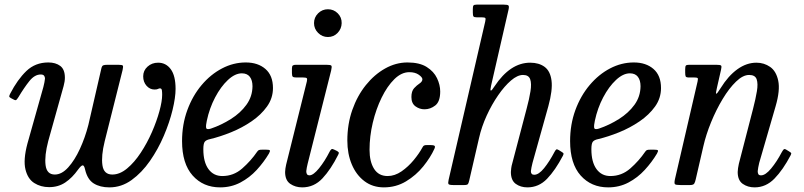

<svg xmlns="http://www.w3.org/2000/svg" viewBox="-20 -800 3476 830"><path d="M24 -395Q55.5 -456 94 -493Q132.5 -530 189 -530Q220.5 -530 240.5 -515Q260.5 -500 260.5 -464Q260.5 -448 255 -428L188.5 -190Q172 -127 177 -86.2Q182 -45.5 217 -45.5Q247 -45.5 275 -76.5Q303 -107.5 325.5 -156.5Q348 -205.5 362 -260L418 -503.5Q420.5 -515 426 -517.5Q431.5 -520 446 -520H489.5Q508 -520 510.8 -516.5Q513.5 -513 510 -497.5L432.5 -189Q417 -126 422.8 -85.8Q428.5 -45.5 465.5 -45.5Q498 -45.5 529.5 -71.8Q561 -98 588.5 -139.8Q616 -181.5 636.8 -229Q657.5 -276.5 669.2 -319.5Q681 -362.5 681 -390.5Q681 -401.5 679.8 -409.8Q678.5 -418 671.5 -418Q667.5 -418 663 -415.5Q658.5 -413 648 -413Q628 -413 613.5 -429.2Q599 -445.5 599 -470Q599 -495 617.8 -512Q636.5 -529 663.5 -529Q697.5 -529 718.2 -500.8Q739 -472.5 739 -415.5Q739 -379 726 -325Q713 -271 688.2 -213Q663.5 -155 628.2 -104.2Q593 -53.5 549 -21.8Q505 10 453 10Q412.5 10 385.2 -7Q358 -24 348 -66.5Q344 -85.5 337.5 -85.2Q331 -85 318 -67.5Q292.5 -31.5 262.2 -11.2Q232 9 192.5 9Q156 9 128 -8.8Q100 -26.5 90 -67.8Q80 -109 98.5 -179L167.5 -424Q169.5 -431 172 -443.8Q174.5 -456.5 174.5 -460.5Q174.5 -467.5 170.5 -472.8Q166.5 -478 156 -478Q130 -478 107.2 -449.8Q84.5 -421.5 60 -380.5Q54.5 -372 51 -368.5Q47.5 -365 39.5 -369.5L27 -376Q19.5 -380 20 -384Q20.5 -388 24 -395Z M767 -190Q767 -262 789.8 -324Q812.5 -386 851.5 -432.2Q890.5 -478.5 939.8 -504.2Q989 -530 1042.5 -530Q1095 -530 1127.5 -501.8Q1160 -473.5 1160 -419.5Q1160 -375.5 1134.2 -339.5Q1108.5 -303.5 1067.5 -275.5Q1026.5 -247.5 979 -228.2Q931.5 -209 887.5 -198.5Q871 -195 865 -187Q859 -179 859 -155Q859 -99.5 881 -69.2Q903 -39 941 -39Q990 -39 1027.2 -71.8Q1064.5 -104.5 1091.5 -144Q1095.5 -150 1099.8 -151.5Q1104 -153 1115 -153H1129.5Q1143.5 -153 1146.2 -150.2Q1149 -147.5 1142.5 -136Q1120.5 -99 1089.8 -65.5Q1059 -32 1019.2 -11Q979.5 10 931.5 10Q858.5 10 812.8 -41.2Q767 -92.5 767 -190ZM891.5 -244Q937 -259.5 978.2 -285.5Q1019.5 -311.5 1045.2 -347Q1071 -382.5 1071.5 -427Q1071.5 -453 1060 -468Q1048.5 -483 1025.5 -483Q996 -483 965.2 -454.2Q934.5 -425.5 910 -379Q885.5 -332.5 874 -278Q869.5 -258 871 -248Q872.5 -238 891.5 -244Z M1337.5 -700Q1337.5 -725 1355.2 -742.5Q1373 -760 1397.5 -760Q1422.5 -760 1440 -742.5Q1457.5 -725 1457 -700Q1456.5 -675.5 1439.5 -657.8Q1422.5 -640 1397.5 -640Q1373 -640 1355.2 -657.8Q1337.5 -675.5 1337.5 -700ZM1411.5 -495 1310 -92.5Q1308.5 -87 1306.2 -75.2Q1304 -63.5 1304 -60Q1304 -42 1317.5 -42Q1334.5 -42 1359.2 -72.5Q1384 -103 1405.5 -145.5Q1409 -152 1412.8 -154.8Q1416.5 -157.5 1424 -153.5L1436.5 -147.5Q1442.5 -144 1444.2 -141.2Q1446 -138.5 1442 -131Q1410.5 -68 1374 -29Q1337.5 10 1286.5 10Q1257 10 1234.8 -5.2Q1212.5 -20.5 1212.5 -56.5Q1212.5 -62 1213.8 -71.5Q1215 -81 1217 -88.5L1306.5 -448Q1309 -459 1306 -462Q1303 -465 1290.5 -465H1262Q1249.5 -465 1245.8 -468.2Q1242 -471.5 1242 -484V-504Q1242 -514.5 1246.2 -517.2Q1250.5 -520 1260 -520H1390.5Q1409.5 -520 1412.5 -516Q1415.5 -512 1411.5 -495Z M1883 -404.5Q1883 -361 1861.8 -344.2Q1840.5 -327.5 1815 -327.5Q1794 -327.5 1776.2 -340.2Q1758.5 -353 1758.5 -380.5Q1758.5 -406 1770.2 -418.8Q1782 -431.5 1793.8 -439.2Q1805.5 -447 1806 -457Q1806 -466 1790.2 -477Q1774.5 -488 1749.5 -488Q1715.5 -488 1684.8 -457.8Q1654 -427.5 1629.8 -378Q1605.5 -328.5 1591.5 -269.5Q1577.5 -210.5 1577.5 -152.5Q1577.5 -101 1597.2 -70Q1617 -39 1655.5 -39Q1686.5 -39 1715.8 -59.2Q1745 -79.5 1768.5 -108Q1792 -136.5 1805.5 -161.5Q1809 -168.5 1812.8 -170.8Q1816.5 -173 1828 -173H1838.5Q1853.5 -173 1858 -170Q1862.5 -167 1858 -157Q1841 -119.5 1809.8 -80.8Q1778.5 -42 1735.2 -16Q1692 10 1639.5 10Q1591 10 1555.5 -16.8Q1520 -43.5 1500.8 -89.2Q1481.5 -135 1481.5 -192.5Q1481.5 -263.5 1503 -324.8Q1524.5 -386 1561.5 -432Q1598.5 -478 1645 -504Q1691.5 -530 1741.5 -530Q1793.5 -530 1824.5 -510.5Q1855.5 -491 1869.2 -462Q1883 -433 1883 -404.5Z M2413.5 -127Q2380.5 -64 2344.8 -27Q2309 10 2260 10Q2230.5 10 2209.5 -5.2Q2188.5 -20.5 2188.5 -56.5Q2188.5 -62 2190 -73Q2191.5 -84 2194 -92L2256.5 -330Q2268 -372.5 2273.2 -405.5Q2278.5 -438.5 2272 -457.2Q2265.5 -476 2241 -476Q2217 -476 2189 -452Q2161 -428 2133.5 -388.2Q2106 -348.5 2084 -300.5Q2062 -252.5 2051 -204L2008.5 -20Q2006 -9 2003 -4.5Q2000 0 1985.5 0H1941.5Q1922 0 1919 -4.2Q1916 -8.5 1919.5 -23.5L2077.5 -706.5Q2080.5 -719.5 2077.8 -722.2Q2075 -725 2063.5 -725H2042Q2029.5 -725 2026.8 -729Q2024 -733 2024 -746V-761Q2024 -772.5 2026.8 -776.2Q2029.5 -780 2040.5 -780H2157.5Q2174.5 -780 2178 -776.2Q2181.5 -772.5 2178.5 -759L2103 -430Q2093.5 -388.5 2117.5 -426.5Q2185.5 -529 2272 -529Q2310 -529 2334.5 -510.8Q2359 -492.5 2364.2 -451.5Q2369.5 -410.5 2350.5 -341L2282 -96Q2280 -89 2277.5 -76.2Q2275 -63.5 2275 -60Q2275 -44.5 2289.5 -44.5Q2309 -44.5 2332.2 -73.2Q2355.5 -102 2377.5 -144Q2381.5 -151.5 2384.8 -153.8Q2388 -156 2396 -151L2409.5 -142.5Q2416 -138.5 2416.2 -136Q2416.5 -133.5 2413.5 -127Z M2444.5 -190Q2444.5 -262 2467.2 -324Q2490 -386 2529 -432.2Q2568 -478.5 2617.2 -504.2Q2666.5 -530 2720 -530Q2772.5 -530 2805 -501.8Q2837.5 -473.5 2837.5 -419.5Q2837.5 -375.5 2811.8 -339.5Q2786 -303.5 2745 -275.5Q2704 -247.5 2656.5 -228.2Q2609 -209 2565 -198.5Q2548.5 -195 2542.5 -187Q2536.5 -179 2536.5 -155Q2536.5 -99.5 2558.5 -69.2Q2580.5 -39 2618.5 -39Q2667.5 -39 2704.8 -71.8Q2742 -104.5 2769 -144Q2773 -150 2777.2 -151.5Q2781.5 -153 2792.5 -153H2807Q2821 -153 2823.8 -150.2Q2826.5 -147.5 2820 -136Q2798 -99 2767.2 -65.5Q2736.5 -32 2696.8 -11Q2657 10 2609 10Q2536 10 2490.2 -41.2Q2444.5 -92.5 2444.5 -190ZM2569 -244Q2614.5 -259.5 2655.8 -285.5Q2697 -311.5 2722.8 -347Q2748.5 -382.5 2749 -427Q2749 -453 2737.5 -468Q2726 -483 2703 -483Q2673.5 -483 2642.8 -454.2Q2612 -425.5 2587.5 -379Q2563 -332.5 2551.5 -278Q2547 -258 2548.5 -248Q2550 -238 2569 -244Z M2960 -520H3075Q3094 -520 3097.2 -516.5Q3100.5 -513 3097 -498.5L3079 -419.5Q3073 -395 3076.5 -394.8Q3080 -394.5 3095.5 -419.5Q3128 -472 3167.5 -500.5Q3207 -529 3250 -529Q3283 -529 3309.2 -510.8Q3335.5 -492.5 3344.2 -451.2Q3353 -410 3333 -341L3262 -96Q3260 -89 3257.8 -76.2Q3255.5 -63.5 3255.5 -60Q3255.5 -52.5 3258.2 -47.2Q3261 -42 3270 -42Q3289 -42 3313.5 -71.5Q3338 -101 3359.5 -142Q3364 -150 3367.5 -153.8Q3371 -157.5 3378 -153.5L3391 -145.5Q3397 -142 3399.5 -139.2Q3402 -136.5 3398 -129Q3365 -66 3328 -28Q3291 10 3242 10Q3212.5 10 3190.8 -5.2Q3169 -20.5 3169 -56.5Q3169 -62 3170.5 -73Q3172 -84 3174 -92L3235.5 -330Q3246.5 -372.5 3252 -405.5Q3257.5 -438.5 3251 -457.2Q3244.5 -476 3218.5 -476Q3191.5 -476 3161.8 -447.2Q3132 -418.5 3104 -372Q3076 -325.5 3054 -271.8Q3032 -218 3020.5 -167.5L2987.5 -24.5Q2985 -13 2981.2 -6.5Q2977.5 0 2962 0H2923Q2901.5 0 2897.8 -3.8Q2894 -7.5 2897.5 -24.5L2995.5 -447.5Q2998.5 -460.5 2995.5 -462.8Q2992.5 -465 2982 -465H2959Q2946.5 -465 2944.2 -469.5Q2942 -474 2942 -486.5V-500.5Q2942 -513 2945 -516.5Q2948 -520 2960 -520Z"/></svg>

Font: Besley* Narrow
Style: Italic
Weight: 400
Width: 4
Italic angle: -13°
Designer: Owen Earl
Foundry: indestructible type*
Version: Version 3.000; ttfautohint (v1.8.3)